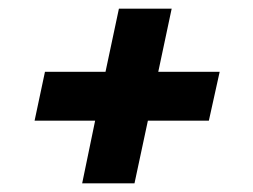

<svg xmlns="http://www.w3.org/2000/svg" viewBox="-20 -475 586 444"><path d="M170 -51 200 -196H60L84 -309H224L255 -455H377L346 -309H488L463 -196H322L291 -51Z"/></svg>

Font: Saira
Style: Bold Italic
Weight: 700
Italic angle: -12°
Designer: Hector Gatti with collaboration of the Omnibus-Type team
Foundry: Omnibus-Type
Version: Version 1.100; ttfautohint (v1.8.3)